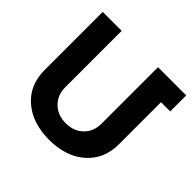

<svg xmlns="http://www.w3.org/2000/svg" viewBox="-180 -909 1102 1102"><g transform="rotate(45 370.5 -358.5)"><path d="M505.9 -268.1V-727.1H734.9V-597.2H660.2V-254.9Q660.2 -135.3 577.4 -62.7Q494.6 9.8 358.9 9.8Q222.2 9.8 139.6 -62.5Q57.1 -134.8 57.1 -254.9V-727.1H210.9V-268.1Q210.9 -206.1 252 -165.5Q293 -125 358.9 -125Q424.8 -125 465.3 -165.3Q505.9 -205.6 505.9 -268.1Z"/></g></svg>

Font: Telcell.Market
Style: Bold
Weight: 700
Designer: Rasmus Andersson, Sedrak Mkrtchyan
Version: Version 3.019;git-0a5106e0b